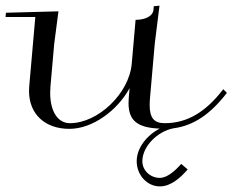

<svg xmlns="http://www.w3.org/2000/svg" viewBox="-21 -445 822 678"><path d="M185.4 -405 0 -400 -1.3 -385H103.7L82.2 -140C81.8 -134.4 81.5 -129 81.5 -123.7C81.5 -42.8 136.9 10 224.1 10C305.5 10 393 -54 436.7 -133.7L433.7 -100C433.2 -93.3 432.9 -86.9 432.9 -80.8C432.9 -19.1 464.5 6.2 542.8 9.1C497.1 32.9 461.7 77.7 461.7 124.2C461.7 173.3 498.5 213.2 543.7 213.2C582.5 213.2 616.4 182.6 641.7 153.3L618.9 133.7C594.5 162.1 566.5 183.2 543.7 183.2C509.5 183.2 481.7 156.8 481.7 124.2C481.7 71.9 535.6 18.2 592 8C663.3 -1.4 722.4 -42.2 780.2 -117L767.4 -130C705.3 -49 639.6 -10 560.9 -10C523.2 -10 507.5 -28 507.5 -74.8C507.5 -82.4 507.9 -90.8 508.8 -100L525.4 -290L542.2 -425L522 -423L520.9 -410C519 -389 493.8 -375 457.8 -375L444.2 -220C435.1 -115 325.4 -10 225.9 -10C182.8 -10 156.2 -52 156.2 -117.1C156.2 -124.4 156.6 -132.1 157.2 -140L170.4 -290Z"/></svg>

Font: Galberik
Style: Regular
Weight: 400
Designer: Gluk
Foundry: Gluk
Version: Version 0.50